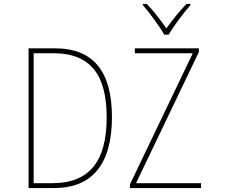

<svg xmlns="http://www.w3.org/2000/svg" viewBox="-20 -961 1167 981"><path d="M819 -784H842C866 -826 917 -894 953 -935V-941H933C896 -903 858 -855 830 -816C803 -855 765 -905 730 -941H710V-935C744 -896 795 -827 819 -784ZM126 0H255C454 0 552 -125 552 -363C552 -593 459 -714 262 -714H126ZM644 0H1007V-25H675L996 -695V-714H669V-689H965L644 -19ZM247 -25H152V-689H253C447 -689 525 -573 525 -361C525 -137 437 -25 247 -25Z"/></svg>

Font: Noto Sans Mono SemiCondensed Thin
Style: Regular
Weight: 100
Width: 4
Designer: Monotype Design Team
Foundry: Monotype Imaging Inc.
Version: Version 2.014